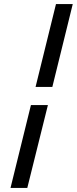

<svg xmlns="http://www.w3.org/2000/svg" viewBox="-20 -880 380 950"><path d="M217 -360 115 50H32L133 -360ZM340 -860 239 -450H156L257 -860Z"/></svg>

Font: Sinkin Sans 400 Italic
Style: Italic
Weight: 400
Italic angle: -112°
Designer: Keith Bates
Foundry: K-Type
Version: Sinkin Sans (version 1.0)  by Keith Bates   •   © 2014   www